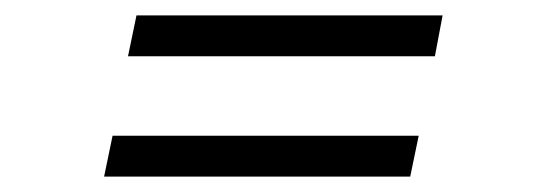

<svg xmlns="http://www.w3.org/2000/svg" viewBox="-20 -408 693 249"><path d="M146 -335 157 -388H554L544 -335ZM115 -179 126 -232H523L512 -179Z"/></svg>

Font: Piazzolla Thin Light
Style: Italic
Weight: 300
Italic angle: -11.3°
Version: Version 2.005